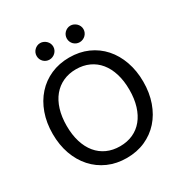

<svg xmlns="http://www.w3.org/2000/svg" viewBox="-185 -941 1032 1086"><g transform="rotate(-30 331.0 -397.5)"><path d="M35.2 0ZM627 -320.8Q627 -248.5 605.7 -188.5Q584.5 -128.4 545.7 -85Q506.8 -41.5 452.4 -17.3Q397.9 6.8 331.5 6.8Q265.6 6.8 210.9 -17.3Q156.2 -41.5 117.2 -85Q78.1 -128.4 56.6 -188.5Q35.2 -248.5 35.2 -320.8Q35.2 -392.6 56.6 -452.9Q78.1 -513.2 117.2 -556.9Q156.2 -600.6 210.9 -624.8Q265.6 -648.9 331.5 -648.9Q397.9 -648.9 452.4 -624.8Q506.8 -600.6 545.7 -556.9Q584.5 -513.2 605.7 -452.9Q627 -392.6 627 -320.8ZM536.1 -320.8Q536.1 -379.4 521.7 -426Q507.3 -472.7 480.7 -505.1Q454.1 -537.6 416.3 -554.9Q378.4 -572.3 331.5 -572.3Q284.7 -572.3 246.8 -554.9Q209 -537.6 182.1 -505.1Q155.3 -472.7 140.9 -426Q126.5 -379.4 126.5 -320.8Q126.5 -262.2 140.9 -215.6Q155.3 -168.9 182.1 -136.5Q209 -104 246.8 -86.9Q284.7 -69.8 331.5 -69.8Q378.4 -69.8 416.3 -86.9Q454.1 -104 480.7 -136.5Q507.3 -168.9 521.7 -215.6Q536.1 -262.2 536.1 -320.8ZM285.2 -747.6Q285.2 -736.3 280.8 -726.6Q276.4 -716.8 268.8 -709.5Q261.2 -702.1 251.2 -698Q241.2 -693.8 230.5 -693.8Q219.2 -693.8 209.5 -698Q199.7 -702.1 192.4 -709.5Q185.1 -716.8 180.9 -726.6Q176.8 -736.3 176.8 -747.6Q176.8 -758.8 180.9 -768.6Q185.1 -778.3 192.4 -785.6Q199.7 -793 209.5 -797.4Q219.2 -801.8 230.5 -801.8Q241.2 -801.8 251.2 -797.4Q261.2 -793 268.8 -785.6Q276.4 -778.3 280.8 -768.6Q285.2 -758.8 285.2 -747.6ZM482.4 -747.6Q482.4 -736.3 478 -726.6Q473.6 -716.8 466.1 -709.5Q458.5 -702.1 448.5 -698Q438.5 -693.8 427.7 -693.8Q416.5 -693.8 406.7 -698Q397 -702.1 389.6 -709.5Q382.3 -716.8 378.2 -726.6Q374 -736.3 374 -747.6Q374 -758.8 378.2 -768.6Q382.3 -778.3 389.6 -785.6Q397 -793 406.7 -797.4Q416.5 -801.8 427.7 -801.8Q438.5 -801.8 448.5 -797.4Q458.5 -793 466.1 -785.6Q473.6 -778.3 478 -768.6Q482.4 -758.8 482.4 -747.6Z"/></g></svg>

Font: Carlito
Style: Regular
Weight: 400
Designer: Lukasz Dziedzic
Foundry: tyPoland Lukasz Dziedzic
Version: Version 1.103; Beta1; all basic design good, some composites